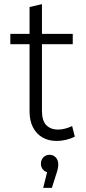

<svg xmlns="http://www.w3.org/2000/svg" viewBox="-20 -674 417 929"><path d="M30 -460V-510H123V-640L183 -654V-510H332V-460H183V-138Q183 -89 204.5 -68Q226 -47 260 -47Q275 -47 292.5 -51Q310 -55 329 -64L342 -13Q323 -3 299.5 2.5Q276 8 254 8Q215 8 185.5 -9Q156 -26 139.5 -58Q123 -90 123 -135V-460ZM262 121Q262 131 259.5 143Q257 155 250 175L231 235H189L208 159Q194 155 186 144Q178 133 178 118Q178 100 189.5 87.5Q201 75 220 75Q238 75 250 88Q262 101 262 121Z"/></svg>

Font: Radio Canada Light
Style: Regular
Weight: 300
Designer: Charles Daoud, Etienne Aubert Bonn, Alexandre Saumier Demers, Jacques Le Bailly
Foundry: Radio-Canada
Version: Version 2.104;gftools[0.9.28.dev5+ged2979d]